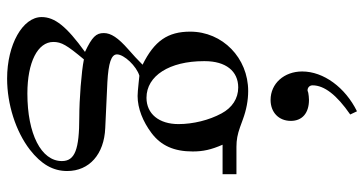

<svg xmlns="http://www.w3.org/2000/svg" viewBox="-262 -544 1024 540"><g transform="rotate(90 250.0 -274.0)"><path d="M293 -766C226 -733 181 -672 181 -612C181 -561 215 -523 261 -523C296 -523 320 -546 320 -580C320 -612 298 -631 261 -631C254 -631 247 -630 241 -629C236 -627 234 -627 234 -627C226 -627 220 -633 220 -641C220 -674 247 -709 302 -747ZM470 -388V-427H393C373 -427 358 -430 338 -437L316 -445C289 -455 262 -460 236 -460C143 -460 69 -388 69 -297C69 -234 95 -196 162 -163C148 -149 134 -136 119 -123C86 -94 73 -74 73 -54C73 -32 84 -21 126 -1C54 51 28 84 28 121C28 174 105 218 201 218C273 218 349 194 401 154C442 122 461 89 461 49C461 -13 414 -55 340 -58L211 -64C157 -67 133 -75 133 -91C133 -111 166 -146 193 -154L212 -152C230 -150 244 -149 250 -149C285 -149 322 -164 354 -188C390 -215 406 -252 406 -304C406 -333 401 -356 387 -388ZM152 -338C152 -397 180 -432 226 -432C257 -432 283 -415 299 -385C318 -350 329 -305 329 -264C329 -209 300 -174 255 -174C193 -174 152 -239 152 -335ZM433 64C433 122 357 161 243 161C155 161 98 132 98 88C98 65 107 50 147 2C181 9 260 15 309 15C400 15 433 27 433 64Z"/></g></svg>

Font: XITS Math
Style: Regular
Weight: 400
Designer: MicroPress Inc., with final additions and corrections provided by Coen Hoffman, Elsevier (retired)
Version: Version 1.108